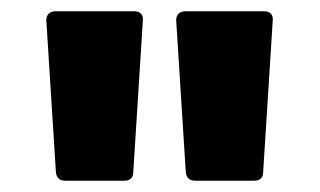

<svg xmlns="http://www.w3.org/2000/svg" viewBox="-20 -754 566 340"><path d="M200 -434C210 -434 216 -439 216 -449L233 -718C234 -728 228 -734 218 -734H78C68 -734 62 -728 62 -718L79 -449C80 -439 86 -434 95 -434ZM430 -434C440 -434 446 -439 446 -449L463 -718C464 -728 458 -734 448 -734H308C298 -734 292 -728 292 -718L309 -449C310 -439 316 -434 325 -434Z"/></svg>

Font: LINE Seed Sans TH ExtraBold
Style: Regular
Weight: 800
Designer: Dalton Maag Ltd | Thai characters by Cadson Demak Co.,Ltd.
Foundry: Dalton Maag Ltd
Version: Version 1.003